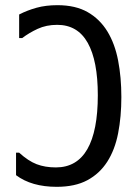

<svg xmlns="http://www.w3.org/2000/svg" viewBox="-20 -726 540 742"><path d="M54 -136Q89 -104 121.5 -91.5Q154 -79 196 -79Q277 -79 317.5 -149.5Q358 -220 358 -358Q358 -491 319 -560.5Q280 -630 201 -630Q159 -630 125.5 -614.5Q92 -599 66 -579H54V-670Q85 -686 121 -696Q157 -706 202 -706Q272 -706 319 -679Q366 -652 395 -604.5Q424 -557 436.5 -492Q449 -427 449 -351Q449 -275 436.5 -211Q424 -147 394.5 -101Q365 -55 317.5 -29.5Q270 -4 199 -4Q102 -4 42 -49V-136Z"/></svg>

Font: D2Coding ligature
Style: Regular
Weight: 400
Monospace: yes
Designer: Yong-Rak Park; Jeong-Hwan Yoon; Sang-Min Lee;
Foundry: NHN Corporation
Version: Version 1.3.2; Build 20180524